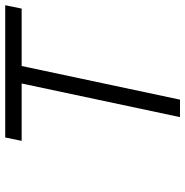

<svg xmlns="http://www.w3.org/2000/svg" viewBox="-7 -703 710 736"><g transform="rotate(-90 348.0 -335.0)"><path d="M696 -670H189L176 -607H396L267 0H334L463 -607H683Z"/></g></svg>

Font: LT Wave Mono Light
Style: Italic
Weight: 300
Designer: Daniel Lyons
Version: Version 2.5 (Glyphs App)